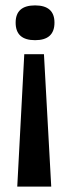

<svg xmlns="http://www.w3.org/2000/svg" viewBox="-20 -559 260 712"><path d="M70 -358H143L170 133H44ZM110 -539Q182 -539 182 -475Q182 -410 110 -410Q38 -410 38 -475Q38 -539 110 -539Z"/></svg>

Font: Bricolage Grotesque 48pt Medium
Style: Regular
Weight: 500
Designer: Mathieu Triay
Foundry: Atelier Triay
Version: Version 1.000; ttfautohint (v1.8.4.7-5d5b);gftools[0.9.32]